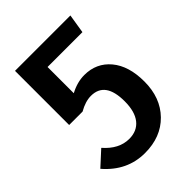

<svg xmlns="http://www.w3.org/2000/svg" viewBox="-202 -769 880 880"><g transform="rotate(-45 238.0 -329.0)"><path d="M416 -673 401 -580H175V-410Q222 -435 268 -435Q346 -435 394 -377.5Q442 -320 442 -219Q442 -114 379 -49.5Q316 15 212 15Q97 15 16 -79L87 -144Q141 -82 207 -82Q258 -82 286 -117Q314 -152 314 -219Q314 -346 222 -346Q186 -346 144 -322H57V-673Z"/></g></svg>

Font: Fira Sans Condensed Medium
Style: Regular
Weight: 500
Width: 3
Designer: Carrois Corporate & Edenspiekermann AG
Foundry: Carrois Corporate GbR & Edenspiekermann AG
Version: Version 4.203;PS 004.203;hotconv 1.0.88;makeotf.lib2.5.64775